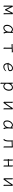

<svg xmlns="http://www.w3.org/2000/svg" viewBox="4652 -5177 696 10040"><g transform="rotate(90 5000.0 -157.0)"><path d="M670 -402Q642 -349 616 -296.5Q590 -244 569 -199.5Q548 -155 536 -127Q524 -99 524 -96Q524 -86 512 -79.5Q500 -73 487 -73Q466 -73 462 -86Q459 -95 455.5 -105.5Q452 -116 449 -122Q432 -157 409 -202Q386 -247 364 -292Q342 -337 327 -371V-106Q327 -100 327.5 -79Q328 -58 328.5 -35.5Q329 -13 329 -1Q329 4 324 6.5Q319 9 312 9Q299 9 285 2Q271 -5 271 -16Q271 -24 271.5 -43Q272 -62 272.5 -80.5Q273 -99 273 -106V-422Q273 -430 271.5 -437Q270 -444 270 -449Q270 -451 270.5 -452.5Q271 -454 271 -455Q273 -464 288.5 -471.5Q304 -479 318 -479Q326 -479 332 -476Q337 -473 340 -465.5Q343 -458 346 -452Q369 -400 395 -345.5Q421 -291 446.5 -241Q472 -191 492 -152Q514 -201 540 -255Q566 -309 592.5 -361Q619 -413 640 -455Q645 -465 651 -475Q657 -485 670 -485Q678 -485 691.5 -480Q705 -475 716 -468.5Q727 -462 727 -456Q727 -449 725.5 -441.5Q724 -434 724 -425V-106Q724 -96 724.5 -75Q725 -54 725.5 -33.5Q726 -13 726 -1Q726 8 710 8Q697 8 682.5 1Q668 -6 668 -18Q668 -26 668.5 -44.5Q669 -63 669.5 -81Q670 -99 670 -106Z M1706 -457Q1703 -435 1700.5 -398.5Q1698 -362 1696.5 -321.5Q1695 -281 1694 -246Q1693 -211 1693 -193Q1693 -180 1694.5 -152.5Q1696 -125 1703.5 -93Q1711 -61 1728 -34Q1730 -30 1730 -27Q1730 -16 1719.5 -2.5Q1709 11 1695 11Q1685 11 1675.5 -3.5Q1666 -18 1658.5 -40.5Q1651 -63 1646 -86Q1641 -109 1640 -126Q1604 -53 1548.5 -18.5Q1493 16 1436 16Q1364 16 1320.5 -32.5Q1277 -81 1277 -175Q1277 -238 1298.5 -294Q1320 -350 1355.5 -393Q1391 -436 1434.5 -460Q1478 -484 1522 -484Q1559 -484 1592.5 -466Q1626 -448 1642 -410Q1643 -433 1643.5 -450.5Q1644 -468 1644 -475Q1644 -484 1661 -484Q1675 -484 1690.5 -477Q1706 -470 1706 -459ZM1642 -386Q1640 -382 1634.5 -379Q1629 -376 1624 -376Q1618 -376 1615 -380Q1596 -409 1571 -422.5Q1546 -436 1523 -436Q1490 -436 1456.5 -416.5Q1423 -397 1395 -362Q1367 -327 1350.5 -280.5Q1334 -234 1334 -180Q1334 -103 1363 -68.5Q1392 -34 1436 -34Q1486 -34 1531.5 -66Q1577 -98 1607 -156Q1637 -214 1640 -291Q1641 -306 1641 -333.5Q1641 -361 1642 -386Z M2471 -420 2396 -417Q2372 -416 2348 -412.5Q2324 -409 2313 -409Q2301 -409 2291 -425Q2281 -441 2281 -454Q2281 -468 2292 -468Q2300 -468 2320.5 -467Q2341 -466 2364 -466Q2372 -466 2380 -466.5Q2388 -467 2395 -467L2608 -477Q2633 -479 2657 -481.5Q2681 -484 2691 -484Q2703 -484 2713 -468Q2723 -452 2723 -439Q2723 -425 2712 -425Q2703 -425 2677.5 -426Q2652 -427 2626 -427H2609L2529 -423V-115Q2529 -109 2529.5 -86Q2530 -63 2531 -38Q2532 -13 2532 0Q2532 9 2516 9Q2502 9 2485.5 1.5Q2469 -6 2469 -18Q2469 -26 2469.5 -46.5Q2470 -67 2470.5 -87.5Q2471 -108 2471 -115Z M3337 -201V-198Q3337 -116 3374.5 -75Q3412 -34 3463 -34Q3528 -34 3581.5 -57.5Q3635 -81 3675 -124Q3687 -137 3696 -137Q3704 -137 3704 -127Q3704 -118 3689 -95Q3674 -72 3644.5 -46.5Q3615 -21 3569.5 -2.5Q3524 16 3463 16Q3412 16 3371.5 -9.5Q3331 -35 3307 -82.5Q3283 -130 3283 -195V-210Q3262 -224 3262 -240Q3262 -252 3279 -252Q3281 -252 3285.5 -252.5Q3290 -253 3290 -253Q3296 -289 3317.5 -329Q3339 -369 3372 -404Q3405 -439 3447 -461.5Q3489 -484 3538 -484Q3599 -484 3635 -463Q3671 -442 3686.5 -409Q3702 -376 3702 -340Q3702 -311 3695 -292Q3688 -273 3667.5 -259.5Q3647 -246 3607 -233Q3562 -220 3497 -210.5Q3432 -201 3349 -201ZM3365 -250Q3441 -250 3494.5 -258Q3548 -266 3582 -276Q3613 -285 3626.5 -293Q3640 -301 3644 -312Q3648 -323 3648 -341Q3648 -385 3619 -410.5Q3590 -436 3537 -436Q3500 -436 3467 -417.5Q3434 -399 3408.5 -370Q3383 -341 3366 -309Q3349 -277 3344 -250Z M4305 -368Q4305 -399 4304 -427Q4303 -455 4302 -472Q4302 -481 4317 -481Q4331 -481 4346.5 -473.5Q4362 -466 4362 -454Q4362 -448 4361.5 -433Q4361 -418 4361 -401Q4361 -384 4360.5 -372Q4360 -360 4360 -360Q4377 -397 4408 -425Q4439 -453 4478 -468.5Q4517 -484 4556 -484Q4637 -484 4681 -430Q4725 -376 4725 -278Q4725 -221 4708 -168.5Q4691 -116 4660.5 -74.5Q4630 -33 4587.5 -9Q4545 15 4494 15Q4456 15 4417.5 -2.5Q4379 -20 4359 -54V56Q4359 87 4360.5 116Q4362 145 4362 162Q4362 171 4347 171Q4334 171 4318.5 163.5Q4303 156 4303 144Q4303 132 4304 106.5Q4305 81 4305 55ZM4359 -100Q4363 -102 4366 -102Q4371 -102 4377 -98.5Q4383 -95 4388 -87Q4408 -59 4434 -46Q4460 -33 4487 -33Q4541 -33 4581.5 -67.5Q4622 -102 4644.5 -157Q4667 -212 4667 -273Q4667 -353 4637 -393.5Q4607 -434 4556 -434Q4514 -434 4473.5 -410.5Q4433 -387 4403.5 -346Q4374 -305 4363 -252Q4360 -239 4359.5 -195Q4359 -151 4359 -100Z M5643 -395Q5610 -343 5566 -278Q5522 -213 5475.5 -147.5Q5429 -82 5387 -26Q5378 -14 5370.5 -1.5Q5363 11 5351 11Q5332 11 5316 -2Q5300 -15 5300 -29V-31Q5301 -40 5302 -57Q5303 -74 5303 -86V-364Q5303 -374 5302.5 -395Q5302 -416 5301 -438Q5300 -460 5300 -471Q5300 -480 5315 -480Q5329 -480 5344 -472.5Q5359 -465 5359 -453Q5359 -445 5358.5 -428.5Q5358 -412 5357.5 -394Q5357 -376 5357 -364V-78Q5396 -128 5441 -191Q5486 -254 5532.5 -322Q5579 -390 5620 -455Q5625 -463 5629 -472Q5633 -481 5646 -481Q5655 -481 5668 -476.5Q5681 -472 5691 -465.5Q5701 -459 5701 -452Q5701 -442 5699 -435.5Q5697 -429 5697 -415V-106Q5697 -100 5697.5 -79Q5698 -58 5699 -35Q5700 -12 5700 0Q5700 9 5685 9Q5672 9 5656.5 1.5Q5641 -6 5641 -18Q5641 -26 5641.5 -44.5Q5642 -63 5642.5 -81Q5643 -99 5643 -106Z M6706 -457Q6703 -435 6700.5 -398.5Q6698 -362 6696.5 -321.5Q6695 -281 6694 -246Q6693 -211 6693 -193Q6693 -180 6694.5 -152.5Q6696 -125 6703.5 -93Q6711 -61 6728 -34Q6730 -30 6730 -27Q6730 -16 6719.5 -2.5Q6709 11 6695 11Q6685 11 6675.5 -3.5Q6666 -18 6658.5 -40.5Q6651 -63 6646 -86Q6641 -109 6640 -126Q6604 -53 6548.5 -18.5Q6493 16 6436 16Q6364 16 6320.5 -32.5Q6277 -81 6277 -175Q6277 -238 6298.5 -294Q6320 -350 6355.5 -393Q6391 -436 6434.5 -460Q6478 -484 6522 -484Q6559 -484 6592.5 -466Q6626 -448 6642 -410Q6643 -433 6643.5 -450.5Q6644 -468 6644 -475Q6644 -484 6661 -484Q6675 -484 6690.5 -477Q6706 -470 6706 -459ZM6642 -386Q6640 -382 6634.5 -379Q6629 -376 6624 -376Q6618 -376 6615 -380Q6596 -409 6571 -422.5Q6546 -436 6523 -436Q6490 -436 6456.5 -416.5Q6423 -397 6395 -362Q6367 -327 6350.5 -280.5Q6334 -234 6334 -180Q6334 -103 6363 -68.5Q6392 -34 6436 -34Q6486 -34 6531.5 -66Q6577 -98 6607 -156Q6637 -214 6640 -291Q6641 -306 6641 -333.5Q6641 -361 6642 -386Z M7637 -426 7379 -417V-291Q7379 -186 7363.5 -116.5Q7348 -47 7303 6Q7299 11 7290 11Q7278 11 7264.5 2Q7251 -7 7251 -18Q7251 -22 7256 -29Q7287 -63 7301.5 -100Q7316 -137 7320.5 -181.5Q7325 -226 7325 -281V-387Q7325 -416 7322 -437Q7319 -458 7319 -468Q7319 -473 7321 -477Q7324 -481 7331 -481Q7340 -481 7352.5 -477.5Q7365 -474 7374.5 -470.5Q7384 -467 7384 -467L7587 -473Q7613 -474 7629.5 -479Q7646 -484 7657 -484Q7672 -484 7687 -469.5Q7702 -455 7702 -442Q7702 -434 7696.5 -424.5Q7691 -415 7691 -402V-107Q7691 -101 7691.5 -80Q7692 -59 7693 -36Q7694 -13 7694 -1Q7694 8 7679 8Q7666 8 7650.5 0.5Q7635 -7 7635 -19Q7635 -27 7635.5 -45Q7636 -63 7636.5 -81Q7637 -99 7637 -107Z M8633 -226H8554L8392 -218Q8388 -218 8384.5 -217.5Q8381 -217 8377 -217V-108Q8377 -102 8378 -81Q8379 -60 8379.5 -37Q8380 -14 8380 -2Q8380 7 8365 7Q8352 7 8336.5 -0.5Q8321 -8 8321 -20Q8321 -28 8321.5 -46.5Q8322 -65 8322.5 -83Q8323 -101 8323 -108V-210Q8312 -212 8302.5 -226.5Q8293 -241 8293 -253Q8293 -267 8305 -267H8323V-367Q8323 -377 8322.5 -398Q8322 -419 8321 -441Q8320 -463 8320 -474Q8320 -483 8335 -483Q8349 -483 8364 -475.5Q8379 -468 8379 -456Q8379 -448 8378.5 -431.5Q8378 -415 8377.5 -397Q8377 -379 8377 -367V-266Q8381 -267 8384.5 -267Q8388 -267 8391 -267L8553 -275Q8568 -276 8586.5 -278Q8605 -280 8615 -280Q8625 -280 8633 -270V-367Q8633 -377 8632 -398Q8631 -419 8630.5 -441Q8630 -463 8630 -474Q8630 -483 8645 -483Q8659 -483 8674 -475.5Q8689 -468 8689 -456Q8689 -448 8688.5 -431.5Q8688 -415 8687.5 -397Q8687 -379 8687 -367V-108Q8687 -102 8687.5 -81Q8688 -60 8689 -37Q8690 -14 8690 -2Q8690 7 8675 7Q8662 7 8646.5 -0.5Q8631 -8 8631 -20Q8631 -28 8631.5 -46.5Q8632 -65 8632.5 -83Q8633 -101 8633 -108Z M9643 -395Q9610 -343 9566 -278Q9522 -213 9475.5 -147.5Q9429 -82 9387 -26Q9378 -14 9370.5 -1.5Q9363 11 9351 11Q9332 11 9316 -2Q9300 -15 9300 -29V-31Q9301 -40 9302 -57Q9303 -74 9303 -86V-364Q9303 -374 9302.5 -395Q9302 -416 9301 -438Q9300 -460 9300 -471Q9300 -480 9315 -480Q9329 -480 9344 -472.5Q9359 -465 9359 -453Q9359 -445 9358.5 -428.5Q9358 -412 9357.5 -394Q9357 -376 9357 -364V-78Q9396 -128 9441 -191Q9486 -254 9532.5 -322Q9579 -390 9620 -455Q9625 -463 9629 -472Q9633 -481 9646 -481Q9655 -481 9668 -476.5Q9681 -472 9691 -465.5Q9701 -459 9701 -452Q9701 -442 9699 -435.5Q9697 -429 9697 -415V-106Q9697 -100 9697.5 -79Q9698 -58 9699 -35Q9700 -12 9700 0Q9700 9 9685 9Q9672 9 9656.5 1.5Q9641 -6 9641 -18Q9641 -26 9641.5 -44.5Q9642 -63 9642.5 -81Q9643 -99 9643 -106Z"/></g></svg>

Font: Moon Stars Kai T HW Light
Style: Regular
Weight: 300
Designer: GuiWonder
Version: Version 1.101